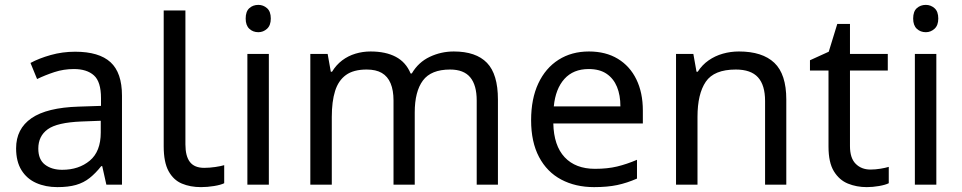

<svg xmlns="http://www.w3.org/2000/svg" viewBox="-20 -757 3943 787"><path d="M288 -545Q386 -545 433 -502Q480 -459 480 -365V0H416L399 -76H395Q372 -47 347.5 -27.5Q323 -8 291.5 1Q260 10 215 10Q167 10 128.5 -7Q90 -24 68 -59.5Q46 -95 46 -149Q46 -229 109 -272.5Q172 -316 303 -320L394 -323V-355Q394 -422 365 -448Q336 -474 283 -474Q241 -474 203 -461.5Q165 -449 132 -433L105 -499Q140 -518 188 -531.5Q236 -545 288 -545ZM314 -259Q214 -255 175.5 -227Q137 -199 137 -148Q137 -103 164.5 -82Q192 -61 235 -61Q303 -61 348 -98.5Q393 -136 393 -214V-262Z M804 10Q760 10 725.5 -4.5Q691 -19 671 -55.5Q651 -92 651 -157V-714H740V-165Q740 -117 758.5 -93Q777 -69 817 -69Q839 -69 862.5 -72.5Q886 -76 899 -80V-6Q885 1 857.5 5.5Q830 10 804 10Z M1082 -536V0H994V-536ZM1039 -737Q1059 -737 1074.5 -723.5Q1090 -710 1090 -681Q1090 -653 1074.5 -639Q1059 -625 1039 -625Q1017 -625 1002 -639Q987 -653 987 -681Q987 -710 1002 -723.5Q1017 -737 1039 -737Z M1840 -546Q1931 -546 1976 -499.5Q2021 -453 2021 -349V0H1934V-345Q1934 -408 1907.5 -440Q1881 -472 1825 -472Q1747 -472 1713.5 -427Q1680 -382 1680 -296V0H1593V-345Q1593 -387 1581 -415.5Q1569 -444 1545 -458Q1521 -472 1483 -472Q1429 -472 1398 -449.5Q1367 -427 1353.5 -384Q1340 -341 1340 -278V0H1252V-536H1323L1336 -463H1341Q1358 -491 1382.5 -509.5Q1407 -528 1437 -537Q1467 -546 1499 -546Q1561 -546 1602.5 -524Q1644 -502 1663 -456H1668Q1695 -502 1741.5 -524Q1788 -546 1840 -546Z M2394 -546Q2463 -546 2512.5 -516Q2562 -486 2588.5 -431.5Q2615 -377 2615 -304V-251H2248Q2250 -160 2294.5 -112.5Q2339 -65 2419 -65Q2470 -65 2509.5 -74.5Q2549 -84 2591 -102V-25Q2550 -7 2510 1.5Q2470 10 2415 10Q2339 10 2280.5 -21Q2222 -52 2189.5 -113.5Q2157 -175 2157 -264Q2157 -352 2186.5 -415Q2216 -478 2269.5 -512Q2323 -546 2394 -546ZM2393 -474Q2330 -474 2293.5 -433.5Q2257 -393 2250 -321H2523Q2523 -367 2509 -401Q2495 -435 2466.5 -454.5Q2438 -474 2393 -474Z M3009 -546Q3105 -546 3154 -499.5Q3203 -453 3203 -349V0H3116V-343Q3116 -408 3087 -440Q3058 -472 2996 -472Q2907 -472 2873 -422Q2839 -372 2839 -278V0H2751V-536H2822L2835 -463H2840Q2858 -491 2884.5 -509.5Q2911 -528 2943 -537Q2975 -546 3009 -546Z M3548 -62Q3568 -62 3589 -65.5Q3610 -69 3623 -73V-6Q3609 1 3583 5.5Q3557 10 3533 10Q3491 10 3455.5 -4.5Q3420 -19 3398 -55Q3376 -91 3376 -156V-468H3300V-510L3377 -545L3412 -659H3464V-536H3619V-468H3464V-158Q3464 -109 3487.5 -85.5Q3511 -62 3548 -62Z M3818 -536V0H3730V-536ZM3775 -737Q3795 -737 3810.5 -723.5Q3826 -710 3826 -681Q3826 -653 3810.5 -639Q3795 -625 3775 -625Q3753 -625 3738 -639Q3723 -653 3723 -681Q3723 -710 3738 -723.5Q3753 -737 3775 -737Z"/></svg>

Font: lgurmukhi85
Style: Book
Weight: 400
Designer: Jelle Bosma - Monotype Design Team
Foundry: Monotype Imaging Inc.
Version: Version 2.003